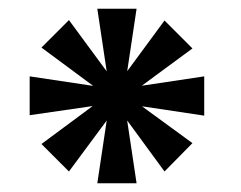

<svg xmlns="http://www.w3.org/2000/svg" viewBox="-20 -746 552 440"><path d="M237 -517 75 -637 138 -700 258 -537 421 -418 357 -353ZM75 -416 237 -536 357 -699 421 -635 258 -515 138 -353ZM233 -526 203 -726H293L263 -526L293 -326H203ZM48 -571 248 -541 448 -571V-481L248 -511L48 -482Z"/></svg>

Font: Uncut Sans Variable
Style: Regular
Weight: 400
Designer: Kasper Nordkvist
Foundry: UNCUT.wtf
Version: Version 1.303;Glyphs 3.1.2 (3151)